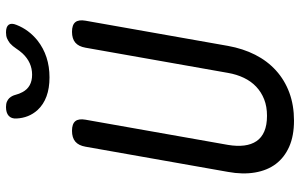

<svg xmlns="http://www.w3.org/2000/svg" viewBox="-200 -790 1000 640"><g transform="rotate(-90 300.0 -470.0)"><path d="M131 -685Q135 -708 148 -719Q161 -730 184 -730Q207 -730 216 -719Q225 -708 221 -685L137 -210Q132 -180 135 -156Q138 -132 149.5 -115Q161 -98 182 -89Q203 -80 234 -80Q265 -80 289 -89.5Q313 -99 331 -116Q349 -133 360.5 -157Q372 -181 377 -210L461 -685Q465 -708 478 -719Q491 -730 514 -730Q537 -730 546 -719Q555 -708 551 -685L467 -210Q458 -160 437.5 -119.5Q417 -79 385 -50Q353 -21 311 -5.5Q269 10 218 10Q167 10 131 -6Q95 -22 73.5 -50.5Q52 -79 45 -120Q38 -161 47 -210ZM225 -915Q224 -932 234 -941Q244 -950 263 -950Q274 -950 281 -947Q288 -944 293 -939Q301 -930 304 -918Q307 -906 313 -895Q330 -863 371 -863Q412 -863 442 -895Q451 -905 458.5 -916.5Q466 -928 476 -937Q484 -943 492 -946.5Q500 -950 512 -950Q531 -950 537.5 -941Q544 -932 537 -915Q521 -874 485 -845Q434 -805 362 -805Q290 -805 253 -845Q227 -874 225 -915Z"/></g></svg>

Font: Maple Mono
Style: Italic
Weight: 400
Italic angle: -10°
Monospace: yes
Designer: subframe7536
Version: Version 7.300